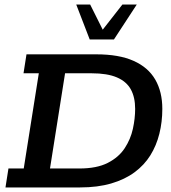

<svg xmlns="http://www.w3.org/2000/svg" viewBox="-20 -821 750 841"><path d="M4 0 17 -83H84L150 -500H83L96 -583H402Q501 -583 565 -554.5Q629 -526 660 -472.5Q691 -419 691 -344Q691 -287 678 -235Q665 -183 638.5 -140.5Q612 -98 569.5 -66.5Q527 -35 467.5 -17.5Q408 0 331 0ZM199 -83H328Q404 -83 452 -107.5Q500 -132 526 -171.5Q552 -211 562 -256.5Q572 -302 572 -344Q572 -395 553 -429.5Q534 -464 492 -482Q450 -500 381 -500H265ZM373 -648 314 -801H375L430 -691L516 -801H579L479 -648Z"/></svg>

Font: Rokkitt SemiBold
Style: Italic
Weight: 600
Italic angle: -9°
Designer: Vernon Adams
Foundry: Vernon Adams
Version: Version 3.103